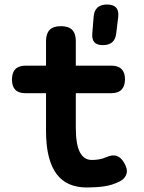

<svg xmlns="http://www.w3.org/2000/svg" viewBox="-20 -821 640 851"><path d="M474 -530Q504 -530 519 -514.5Q534 -499 534 -469.5Q534 -440 519 -424Q504 -408 474 -408H316V-256Q316 -181 334 -146.5Q352 -112 387 -112Q403 -112 418.5 -114.5Q434 -117 450 -124Q479 -137 498.5 -129.5Q518 -122 531 -98Q547 -71 540.5 -50Q534 -29 511 -17Q477 0 441 5Q405 10 365 10Q321 10 287.5 -4.5Q254 -19 231 -49.5Q208 -80 196 -127.5Q184 -175 184 -240V-408H92Q62 -408 47.5 -423.5Q33 -439 33 -468Q33 -499 48 -514.5Q63 -530 94 -530H184V-639Q184 -672 200 -688.5Q216 -705 250 -705Q284 -705 300 -688.5Q316 -672 316 -639V-530ZM436 -621Q410 -621 398.5 -633.5Q387 -646 389 -672L395 -746Q397 -774 412 -787.5Q427 -801 454 -801Q482 -801 494.5 -787.5Q507 -774 504 -746L495 -672Q492 -646 477 -633.5Q462 -621 436 -621Z"/></svg>

Font: Maple Mono Normal NL
Style: Bold
Weight: 700
Monospace: yes
Designer: subframe7536
Version: Version 7.000